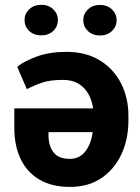

<svg xmlns="http://www.w3.org/2000/svg" viewBox="-20 -749 569 779"><path d="M250 -538.6Q328.1 -538.6 384.3 -504.4Q440.4 -470.2 470.7 -411.6Q501 -353 501 -279.8V-260.7Q501 -183.6 472.2 -122.3Q443.4 -61 390.1 -25.6Q336.9 9.8 263.2 9.3Q190.4 9.3 140.1 -20.3Q89.8 -49.8 64 -103.5Q38.1 -157.2 38.1 -229.5V-309.1H439.9V-212.9H176.8V-200.2Q176.8 -157.7 197 -131.1Q217.3 -104.5 263.2 -104.5Q296.9 -104.5 318.4 -126Q339.8 -147.5 349.9 -182.9Q359.9 -218.3 359.9 -260.7V-279.8Q359.9 -318.8 346.4 -351.8Q333 -384.8 305.4 -404.8Q277.8 -424.8 235.4 -424.8Q183.1 -424.8 151.1 -413.8Q119.1 -402.8 88.9 -387.2L49.8 -478Q78.1 -501 129.6 -519.8Q181.2 -538.6 250 -538.6ZM79.6 -667.5Q79.6 -693.4 98.6 -711.4Q117.7 -729.5 147.5 -729.5Q176.8 -729.5 195.8 -711.4Q214.8 -693.4 214.8 -667.5Q214.8 -641.1 195.8 -623.3Q176.8 -605.5 147.5 -605.5Q117.7 -605.5 98.6 -623.3Q79.6 -641.1 79.6 -667.5ZM317.9 -667Q317.9 -692.9 336.9 -710.9Q356 -729 385.3 -729Q415 -729 434.1 -710.9Q453.1 -692.9 453.1 -667Q453.1 -641.1 434.1 -623Q415 -605 385.3 -605Q356 -605 336.9 -623Q317.9 -641.1 317.9 -667Z"/></svg>

Font: RobotoDEMO
Style: Regular
Weight: 400
Designer: Christian Robertson
Foundry: Google
Version: Version 2.136